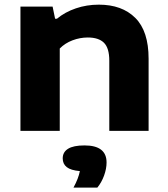

<svg xmlns="http://www.w3.org/2000/svg" viewBox="-20 -576 738 845"><path d="M70 -547H211.5L222.5 -493.5H230.5Q266 -523 313.8 -539.2Q361.5 -555.5 415 -555.5Q517 -555.5 575.5 -497.2Q634 -439 634 -317.5V0H461V-309Q461 -364.5 437.5 -387.8Q414 -411 366.5 -411Q332 -411 299 -398.5Q266 -386 243 -362.5V0H70ZM449 139Q449 166.5 438 196.8Q427 227 408.5 249.5H303.5Q325.5 209 331.5 177Q291.5 173.5 273.8 159.5Q256 145.5 256 121Q256 93.5 279.5 78.8Q303 64 352 64Q449 64 449 139Z"/></svg>

Font: Encode Sans Expanded
Style: Bold
Weight: 700
Width: 7
Designer: Multiple Designers
Foundry: Impallari Type
Version: Version 2.000